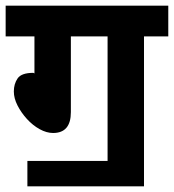

<svg xmlns="http://www.w3.org/2000/svg" viewBox="-20 -642 616 680"><path d="M77 -72H361V-513H231V-245Q231 -171 168 -171Q145 -171 120.5 -184.5Q96 -198 75.5 -220.5Q55 -243 42 -268.5Q29 -294 29 -318Q29 -345 42.5 -364.5Q56 -384 98 -384L102 -382V-513H0V-622H576V-513H490V18H77Z"/></svg>

Font: Noto Sans Devanagari UI SemiCondensed
Style: Bold
Weight: 700
Width: 4
Designer: Jelle Bosma - Monotype Design Team
Foundry: Monotype Imaging Inc.
Version: Version 2.004; ttfautohint (v1.8.4.7-5d5b)